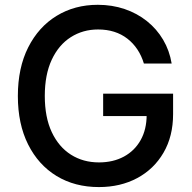

<svg xmlns="http://www.w3.org/2000/svg" viewBox="-20 -757 786 787"><path d="M385.3 9.8Q286.6 9.8 211.9 -35.6Q137.2 -81.1 95.2 -165Q53.2 -249 53.2 -363.3Q53.2 -479 95.7 -563Q138.2 -647 212.2 -692.1Q286.1 -737.3 380.9 -737.3Q439.5 -737.3 490.7 -720Q542 -702.6 582.3 -670.4Q622.6 -638.2 648.7 -594Q674.8 -549.8 683.6 -496.6H569.8Q560.1 -528.8 543 -554.4Q525.9 -580.1 502 -598.6Q478 -617.2 448 -626.7Q418 -636.2 381.8 -636.2Q319.8 -636.2 270.3 -604.7Q220.7 -573.2 192.1 -512.2Q163.6 -451.2 163.6 -363.8Q163.6 -276.4 192.1 -215.6Q220.7 -154.8 270.8 -123Q320.8 -91.3 385.7 -91.3Q443.8 -91.3 488 -115.2Q532.2 -139.2 556.6 -182.9Q581.1 -226.6 581.1 -286.1L610.4 -281.2H402.8V-373H689.5V-289.6Q689.5 -198.2 650.1 -130.9Q610.8 -63.5 542.2 -26.9Q473.6 9.8 385.3 9.8Z"/></svg>

Font: Inter 16pt Medium
Style: Regular
Weight: 500
Version: Version 4.001;git-66647c0bb